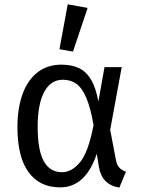

<svg xmlns="http://www.w3.org/2000/svg" viewBox="-20 -848 655 881"><path d="M431.3 -382.1 459.5 -540H538.5L485.6 -252.3L512.3 -112.3Q516.4 -91.3 526.9 -79.5Q537.4 -67.7 557.9 -60L527.7 12.8Q446.7 0 433.3 -84.6L424.1 -142.6Q372.8 11.8 255.9 11.8Q162.1 11.8 111 -57.9Q60 -127.7 60 -265.1Q60 -349.7 82.8 -414.4Q105.6 -479 151 -515.1Q196.4 -551.3 261.5 -551.3Q308.7 -551.3 342.3 -535.4Q375.9 -519.5 397.9 -482.3Q420 -445.1 431.3 -382.1ZM152.8 -265.1Q152.8 -159.5 180.8 -108.7Q208.7 -57.9 264.1 -57.9Q309.7 -57.9 347.7 -104.1Q385.6 -150.3 409.2 -273.8Q395.4 -354.4 375.6 -400Q355.9 -445.6 330 -463.8Q304.1 -482.1 268.2 -482.1Q212.8 -482.1 182.8 -426.2Q152.8 -370.3 152.8 -265.1ZM252.8 -622.1 290.8 -828.2 382.1 -811.8 314.9 -611.3Z"/></svg>

Font: Fira Code Fixed
Style: Regular
Weight: 400
Monospace: yes
Designer: Carrois Corporate, Edenspiekermann AG, Nikita Prokopov
Foundry: Carrois Corporate, Edenspiekermann AG, Nikita Prokopov
Version: Version 5.002